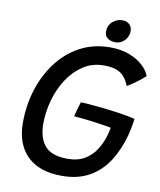

<svg xmlns="http://www.w3.org/2000/svg" viewBox="-91 -889 822 986"><g transform="rotate(10 319.5 -396.5)"><path d="M298.3 24Q179.9 24 117.3 -38Q54.8 -99.9 54.8 -210.7Q54.8 -300.9 80.6 -383.2Q106.5 -465.5 155.2 -529.9Q203.9 -594.4 273.4 -631.7Q342.9 -669 429.7 -669Q487.1 -669 530.6 -652.2Q574.1 -635.5 601.8 -609.6Q629.6 -583.7 639.2 -555.9Q631.6 -548.6 615.9 -535.8Q600.2 -523.1 581.6 -510.1Q562.9 -497.1 546.9 -488.4Q534.9 -519.4 517.6 -537.7Q500.3 -556 475.2 -564Q450 -572 414.1 -572Q354.2 -572 307 -541.2Q259.8 -510.5 226.6 -459.5Q193.4 -408.4 176.2 -346.9Q158.9 -285.4 158.9 -223.3Q158.9 -149.1 194.2 -108.2Q229.5 -67.3 312 -67.3Q366.3 -67.3 403 -89.8Q439.6 -112.3 462 -148.8Q484.4 -185.4 495.6 -227.1Q497.8 -236.1 500 -245.6Q502.2 -255.1 503.7 -263.1Q493.1 -265.4 468.8 -269.2Q444.4 -273 414.2 -277.1Q384.1 -281.2 355.6 -284.2Q327.1 -287.2 308.3 -288.2Q310.3 -297.4 314.2 -311.8Q318.1 -326.2 322.4 -341Q326.8 -355.8 330.2 -365.2Q367.3 -363.6 419.2 -358.5Q471.1 -353.4 523.9 -346Q576.8 -338.5 615.8 -329.1Q613.6 -308.2 609.3 -285.5Q605 -262.8 599.7 -242.4Q579.3 -165.8 541.2 -105.4Q503 -45.1 443.4 -10.6Q383.8 24 298.3 24ZM466.5 -816.9Q491 -816.9 504.6 -803.5Q518.1 -790 518.1 -769.4Q518.1 -749.8 508.6 -733.8Q499 -717.9 483.8 -708.5Q468.6 -699.1 451.4 -699.1Q427.1 -699.1 410.6 -710.7Q394.1 -722.2 394.1 -744.4Q394.1 -778.2 416.8 -797.6Q439.6 -816.9 466.5 -816.9Z"/></g></svg>

Font: Grandstander Thin
Style: Italic
Weight: 100
Italic angle: -15°
Designer: Tyler Finck
Foundry: Etcetera Type Co
Version: Version 1.200